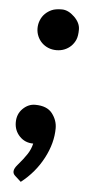

<svg xmlns="http://www.w3.org/2000/svg" viewBox="-49 -530 323 703"><g transform="rotate(5 112.5 -179.0)"><path d="M218.3 -432.1Q218.3 -408.2 212.4 -394.5Q206.5 -380.9 196.3 -370.8Q186 -360.8 172.4 -355.2Q158.7 -349.6 142.6 -349.6Q126.5 -349.6 112.8 -355.2Q99.1 -360.8 88.9 -370.8Q78.6 -380.9 72.8 -394.5Q66.9 -408.2 66.9 -423.8Q66.9 -439.5 72.8 -453.6Q78.6 -467.8 88.9 -477.8Q99.1 -487.8 112.8 -493.9Q126.5 -500 149.9 -500Q173.3 -500 195.8 -478.3Q218.3 -456.5 218.3 -432.1ZM83 -143.6Q126.5 -143.6 145.8 -118.7Q165 -93.8 165 -64.5Q165 -9.8 135.5 46.1Q106 102.1 54.7 142.1L33.2 122.6Q15.1 107.4 37.1 82Q59.1 56.6 71.3 37.8Q83.5 19 87.9 -1.5Q57.6 -1.5 37.6 -22.5Q17.6 -43.5 17.6 -73.7Q17.6 -104 37.6 -123.8Q57.6 -143.6 83 -143.6Z"/></g></svg>

Font: Lato-BoldItalic
Style: Bold Italic
Weight: 700
Italic angle: -7°
Designer: Lukasz Dziedzic
Foundry: tyPoland Lukasz Dziedzic
Version: Version 1.104; Western+Polish opensource